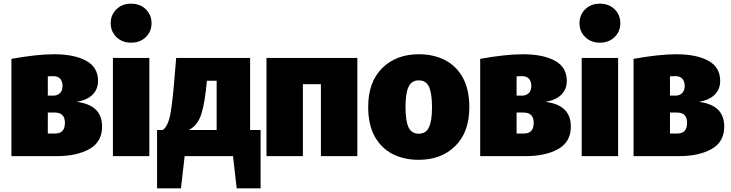

<svg xmlns="http://www.w3.org/2000/svg" viewBox="-20 -849 3975 1044"><path d="M288 0H42V-529Q181 -554 274 -554Q383 -554 448 -519Q513 -484 513 -409Q513 -365 484.5 -335.5Q456 -306 398 -295Q535 -278 535 -161Q535 -77 466 -38.5Q397 0 288 0ZM270 -329Q292 -329 306 -342.5Q320 -356 320 -382Q320 -406 307.5 -420.5Q295 -435 269 -435L240 -434V-329ZM280 -123Q333 -123 333 -181Q333 -236 280 -237H240V-123Z M693 -617Q644 -617 613 -647.5Q582 -678 582 -723Q582 -768 613 -798.5Q644 -829 693 -829Q742 -829 773 -798.5Q804 -768 804 -723Q804 -678 773 -647.5Q742 -617 693 -617ZM792 0H594V-534H792Z M1397 175H1267L1247 0H984L964 175H834V-142H865Q895 -163 907.5 -235Q920 -307 931 -452L938 -534H1340V-142H1397ZM1158 -142V-410H1105Q1095 -294 1075 -230Q1055 -166 1006 -142Z M1923 0H1725V-391H1627V0H1429V-534H1923Z M2257 20Q2176 20 2114 -12Q2052 -44 2017 -108Q1982 -172 1982 -268Q1982 -403 2058 -478.5Q2134 -554 2257 -554Q2338 -554 2400 -522Q2462 -490 2497 -426Q2532 -362 2532 -266Q2532 -131 2456 -55.5Q2380 20 2257 20ZM2257 -122Q2296 -122 2312.5 -157Q2329 -192 2329 -266Q2329 -341 2313 -376.5Q2297 -412 2257 -412Q2218 -412 2201.5 -377Q2185 -342 2185 -268Q2185 -193 2201 -157.5Q2217 -122 2257 -122Z M2837 0H2591V-529Q2730 -554 2823 -554Q2932 -554 2997 -519Q3062 -484 3062 -409Q3062 -365 3033.5 -335.5Q3005 -306 2947 -295Q3084 -278 3084 -161Q3084 -77 3015 -38.5Q2946 0 2837 0ZM2819 -329Q2841 -329 2855 -342.5Q2869 -356 2869 -382Q2869 -406 2856.5 -420.5Q2844 -435 2818 -435L2789 -434V-329ZM2829 -123Q2882 -123 2882 -181Q2882 -236 2829 -237H2789V-123Z M3242 -617Q3193 -617 3162 -647.5Q3131 -678 3131 -723Q3131 -768 3162 -798.5Q3193 -829 3242 -829Q3291 -829 3322 -798.5Q3353 -768 3353 -723Q3353 -678 3322 -647.5Q3291 -617 3242 -617ZM3341 0H3143V-534H3341Z M3671 0H3425V-529Q3564 -554 3657 -554Q3766 -554 3831 -519Q3896 -484 3896 -409Q3896 -365 3867.5 -335.5Q3839 -306 3781 -295Q3918 -278 3918 -161Q3918 -77 3849 -38.5Q3780 0 3671 0ZM3653 -329Q3675 -329 3689 -342.5Q3703 -356 3703 -382Q3703 -406 3690.5 -420.5Q3678 -435 3652 -435L3623 -434V-329ZM3663 -123Q3716 -123 3716 -181Q3716 -236 3663 -237H3623V-123Z"/></svg>

Font: Trujillo Black
Style: Regular
Weight: 900
Designer: Fira Sans original fonts by bBox Type GmbH, Carrois Corporate GbR, & Edenspiekermann AG / Changes by Cristiano Sobral
Foundry: Fira Sans original fonts by bBox Type GmbH, Carrois Corporate GbR, & Edenspiekermann AG / Changes by Cristiano Sobral
Version: Version 4.301;July 28, 2020;FontCreator 13.0.0.2655 64-bit